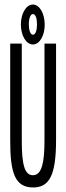

<svg xmlns="http://www.w3.org/2000/svg" viewBox="-20 -815 290 846"><path d="M125 -619C155 -619 177 -659 177 -706C177 -756 154 -795 125 -795C95 -795 72 -755 72 -707C72 -659 95 -619 125 -619ZM125 -662C114 -662 107 -682 107 -707C107 -734 114 -753 125 -753C137 -753 143 -734 143 -707C143 -682 137 -662 125 -662ZM126 11C198 11 227 -44 227 -198V-623H176V-197C176 -101 165 -44 126 -43C88 -42 76 -91 76 -194V-623H25V-195C25 -55 45 11 126 11Z"/></svg>

Font: Inconsolata UltraCondensed Thin
Style: Regular
Weight: 100
Width: 1
Monospace: yes
Designer: Raph Levien, Cyreal, Brenton Simpson
Foundry: Raph Levien, Cyreal, Google
Version: Version 3.100